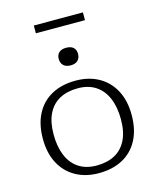

<svg xmlns="http://www.w3.org/2000/svg" viewBox="-125 -930 844 1027"><g transform="rotate(-15 297.0 -416.5)"><path d="M294 -32.5Q352 -32.5 394 -55Q436 -77.5 459 -123.2Q482 -169 482 -238Q482 -306 461.2 -355.2Q440.5 -404.5 400.2 -431.2Q360 -458 301 -458Q243 -458 200.8 -435.5Q158.5 -413 135.8 -367.2Q113 -321.5 113 -252.5Q113 -185 133.5 -135.5Q154 -86 194.5 -59.2Q235 -32.5 294 -32.5ZM294.5 10Q221.5 10 166.8 -20.8Q112 -51.5 81.8 -108.5Q51.5 -165.5 51.5 -244.5Q51.5 -325.5 81.8 -382.8Q112 -440 168 -470.2Q224 -500.5 300.5 -500.5Q373.5 -500.5 428.2 -469.8Q483 -439 513.2 -382Q543.5 -325 543.5 -246Q543.5 -165 513.2 -107.8Q483 -50.5 427 -20.2Q371 10 294.5 10ZM297.5 -586Q272.5 -586 258.2 -599.2Q244 -612.5 244 -635.5Q244 -659 258.2 -671.2Q272.5 -683.5 297.5 -683.5Q323 -683.5 337 -671.2Q351 -659 351 -635.5Q351 -612.5 337 -599.2Q323 -586 297.5 -586ZM161.5 -800V-843H433.5V-800Z"/></g></svg>

Font: Newsreader 9pt Light
Style: Regular
Weight: 300
Designer: Hugues Gentile
Foundry: Production Type
Version: Version 1.003